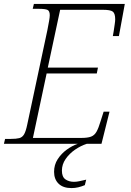

<svg xmlns="http://www.w3.org/2000/svg" viewBox="-35 -734 669 980"><path d="M-15 0 -9 -25H20Q48 -25 63.5 -29Q79 -33 88 -48.5Q97 -64 104 -98L207 -581Q212 -607 215.5 -626.5Q219 -646 219 -656Q219 -678 207.5 -683.5Q196 -689 162 -689H132L138 -714H602L572 -550H541Q543 -559 545.5 -576Q548 -593 550.5 -610Q553 -627 553 -635Q553 -665 541 -674.5Q529 -684 490 -684H272L209 -389H465L459 -359H203L133 -30H380Q412 -30 429.5 -36.5Q447 -43 457.5 -61.5Q468 -80 479 -117L494 -164H524L483 0ZM330 226Q287 226 264 203.5Q241 181 241 143Q241 107 259.5 78.5Q278 50 305.5 30Q333 10 362 0H408Q377 10 348 30Q319 50 300 77.5Q281 105 281 137Q281 169 299 181.5Q317 194 342 194Q356 194 369.5 191Q383 188 405 183L398 211Q381 218 364.5 222Q348 226 330 226Z"/></svg>

Font: Noto Serif ExtraLight
Style: Italic
Weight: 200
Italic angle: -12°
Designer: Monotype Design Team
Foundry: Monotype Imaging Inc.
Version: Version 2.014; ttfautohint (v1.8.4.7-5d5b)